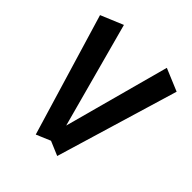

<svg xmlns="http://www.w3.org/2000/svg" viewBox="-164 -674 791 791"><g transform="rotate(45 231.0 -279.0)"><path d="M454.1 -526.4 293.5 8.8 231 -17.6 168.5 8.8 7.8 -526.4 106 -567.4 231 -106 356 -567.4Z"/></g></svg>

Font: Gap Sans
Style: Bold
Weight: 400
Designer: Alexandre Liziard and Etienne Ozeray
Foundry: Interstices.io
Version: Version 1.610